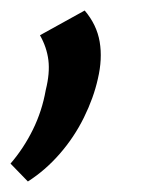

<svg xmlns="http://www.w3.org/2000/svg" viewBox="-31 -146 319 365"><path d="M22 199 -11 165Q14 136 31.5 100.5Q49 65 56 25Q64 -7 61 -31.5Q58 -56 45 -79L130 -126Q153 -99 158.5 -66.5Q164 -34 155 4Q147 40 128.5 77.5Q110 115 82.5 146.5Q55 178 22 199Z"/></svg>

Font: Ysabeau SemiBold
Style: Italic
Weight: 600
Italic angle: -12°
Designer: Christian Thalmann (Catharsis Fonts)
Version: Version 2.002